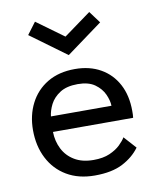

<svg xmlns="http://www.w3.org/2000/svg" viewBox="-76 -698 635 770"><g transform="rotate(-10 241.5 -313.0)"><path d="M113 -189.3Q113.7 -151.5 129.7 -119.7Q145.7 -88 177 -69.2Q208.3 -50.3 254.5 -50.3Q293.3 -50.3 320.1 -62Q346.8 -73.7 363.4 -89.7Q380 -105.8 387.5 -119L432.3 -69.3Q406.5 -33.7 362.4 -10.8Q318.3 12 248.7 12Q182.5 12 134.7 -16.4Q86.8 -44.8 61.1 -95.1Q35.3 -145.3 35.3 -210.2Q35.3 -270.2 59.8 -318.3Q84.2 -366.5 130.7 -394.5Q177.3 -422.5 242.8 -422.5Q303 -422.5 347.4 -397.2Q391.8 -372 416.3 -326Q440.8 -280 440.8 -217Q440.8 -212.8 440.6 -202.8Q440.3 -192.8 439.5 -189.3ZM362.3 -252Q361.7 -273.5 350.3 -298.9Q338.8 -324.3 313.2 -342.7Q287.5 -361 243.8 -361Q198.5 -361 171.1 -343.3Q143.7 -325.5 130.9 -300.3Q118.2 -275 115.8 -252ZM82.5 -589.1 118.7 -637.3 228.9 -557.1 339.7 -637.7 375.6 -589.3 228.9 -481.8Z"/></g></svg>

Font: League Spartan Extralight
Style: Regular
Weight: 200
Foundry: The League of Moveable Type
Version: Version 2.300; ttfautohint (v1.8.3)